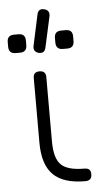

<svg xmlns="http://www.w3.org/2000/svg" viewBox="-63 -765 448 800"><g transform="rotate(-5 161.0 -365.0)"><path d="M114.5 -549.5C114.5 -549.5 114.5 -549.5 114.5 -549.5C99 -553.5 92.5 -563.5 95 -579C95 -579 95 -579 95 -579C95 -579 123 -709 123 -709C126.5 -726 136.5 -732.5 152.5 -728.5C152.5 -728.5 152.5 -728.5 152.5 -728.5C168 -725 175 -715 172.5 -699C172.5 -699 172.5 -699 172.5 -699C172.5 -699 144 -569 144 -569C140.5 -552.5 131 -546 114.5 -549.5ZM261.5 0C261.5 0 261.5 0 261.5 0C200 0 155.5 -14 127 -42.5C98.5 -71 84.5 -115.5 84.5 -176.5C84.5 -176.5 84.5 -176.5 84.5 -176.5C84.5 -176.5 84.5 -446.5 84.5 -446.5C84.5 -464 93 -472.5 110.5 -472.5C110.5 -472.5 110.5 -472.5 110.5 -472.5C128 -472.5 137 -464 137 -446.5C137 -446.5 137 -446.5 137 -446.5C137 -446.5 137 -176.5 137 -176.5C137 -130 146 -97.5 164.5 -79.5C182.5 -61.5 215 -52.5 261.5 -52.5C261.5 -52.5 261.5 -52.5 261.5 -52.5C271 -52.5 278 -50.5 282.5 -46C286.5 -41.5 288.5 -35 288.5 -26.5C288.5 -26.5 288.5 -26.5 288.5 -26.5C288.5 -9 279.5 0 261.5 0ZM37 -557C37 -557 18.5 -557 18.5 -557C-1 -557 -10.5 -567 -10.5 -586.5C-10.5 -586.5 -10.5 -586.5 -10.5 -586.5C-10.5 -586.5 -10.5 -605.5 -10.5 -605.5C-10.5 -624.5 -1 -634 18.5 -634C18.5 -634 18.5 -634 18.5 -634C18.5 -634 37 -634 37 -634C56 -634 65.5 -624.5 65.5 -605.5C65.5 -605.5 65.5 -605.5 65.5 -605.5C65.5 -605.5 65.5 -586.5 65.5 -586.5C65.5 -567 56 -557 37 -557C37 -557 37 -557 37 -557ZM234.5 -557C234.5 -557 216 -557 216 -557C196.5 -557 187 -567 187 -586.5C187 -586.5 187 -586.5 187 -586.5C187 -586.5 187 -605.5 187 -605.5C187 -624.5 196.5 -634 216 -634C216 -634 216 -634 216 -634C216 -634 234.5 -634 234.5 -634C253.5 -634 263 -624.5 263 -605.5C263 -605.5 263 -605.5 263 -605.5C263 -605.5 263 -586.5 263 -586.5C263 -567 253.5 -557 234.5 -557C234.5 -557 234.5 -557 234.5 -557Z"/></g></svg>

Font: Jura-Fortis-Regular
Style: Regular
Weight: 500
Designer: Daniel Johnson, Alexei Vanyashin, Mirko Velimirovic
Foundry: Daniel Johnson
Version: ""